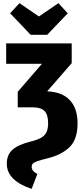

<svg xmlns="http://www.w3.org/2000/svg" viewBox="-20 -969 524 1213"><path d="M278 -749H174L44 -885L103 -949L226 -865L349 -949L408 -885ZM470 -190Q470 -89 420 -40Q370 9 281 31Q236 42 215 49.5Q194 57 187 65Q180 73 180 85Q180 99 189 110Q198 121 216 130L180 224Q107 201 65 161Q23 121 23 65Q23 8 60 -24Q97 -56 175 -75Q219 -86 242 -100Q265 -114 274.5 -135.5Q284 -157 284 -192Q284 -245 261 -268Q238 -291 187 -291H92V-389L245 -566H19V-695H433V-570L278 -392Q373 -388 421.5 -336Q470 -284 470 -190Z"/></svg>

Font: Fira Sans Condensed ExtraBold
Style: Regular
Weight: 800
Width: 3
Designer: Carrois Corporate & Edenspiekermann AG
Foundry: Carrois Corporate GbR & Edenspiekermann AG
Version: Version 4.203